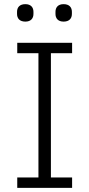

<svg xmlns="http://www.w3.org/2000/svg" viewBox="-20 -904 430 924"><path d="M102 -800C129 -800 141 -816 141 -837V-847C141 -868 129 -884 102 -884C74 -884 62 -868 62 -847V-837C62 -816 74 -800 102 -800ZM286 -800C314 -800 326 -816 326 -837V-847C326 -868 314 -884 286 -884C259 -884 247 -868 247 -847V-837C247 -816 259 -800 286 -800ZM327 0V-50H225V-648H327V-698H63V-648H165V-50H63V0Z"/></svg>

Font: IBM Plex Thai Looped Light
Style: Regular
Weight: 300
Designer: Mike Abbink, Paul van der Laan, Pieter van Rosmalen, Ben Mitchell, Mark Frömberg
Foundry: Bold Monday
Version: Version 1.0